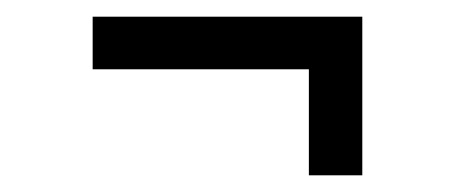

<svg xmlns="http://www.w3.org/2000/svg" viewBox="-20 -367 540 230"><path d="M350 -157H414V-347H91V-284H350Z"/></svg>

Font: Inconsolata
Style: Regular
Weight: 400
Monospace: yes
Designer: Raph Levien, Cyreal, Brenton Simpson
Foundry: Raph Levien, Cyreal, Google
Version: Version 3.100